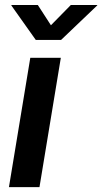

<svg xmlns="http://www.w3.org/2000/svg" viewBox="-20 -766 418 786"><path d="M16.6 0 104 -529.3H229L141.6 0ZM134.8 -745.6 188.5 -662.6 270 -745.6H378.4L377.9 -743.7L230 -602.5H126.5L26.4 -743.7L26.9 -745.6Z"/></svg>

Font: Inter 24pt SemiBold
Style: Italic
Weight: 600
Italic angle: -9.3988°
Designer: Rasmus Andersson
Foundry: rsms
Version: Version 4.001;git-66647c0bb